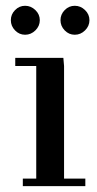

<svg xmlns="http://www.w3.org/2000/svg" viewBox="-20 -637 332 657"><path d="M31.5 -533Q17.1 -547.9 17.1 -567.9Q17.1 -587.9 31.5 -602.5Q45.9 -617.2 65.9 -617.2Q85.9 -617.2 101.1 -602.5Q116.2 -587.9 116.2 -567.9Q116.2 -547.9 101.1 -533Q85.9 -518.1 65.9 -518.1Q45.9 -518.1 31.5 -533ZM32.2 -411.1V-439H196.8L199.2 -411.1V-25.9H272V0H58.1V-25.9H104V-411.1ZM201.4 -533Q187 -547.9 187 -567.9Q187 -587.9 201.4 -602.5Q215.8 -617.2 235.8 -617.2Q255.9 -617.2 271 -602.5Q286.1 -587.9 286.1 -567.9Q286.1 -547.9 271 -533Q255.9 -518.1 235.8 -518.1Q215.8 -518.1 201.4 -533Z"/></svg>

Font: Dehuti Alt
Style: Bold
Weight: 700
Version: Version 1.2